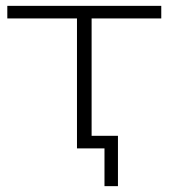

<svg xmlns="http://www.w3.org/2000/svg" viewBox="-20 -507 576 656"><path d="M337 129V0H243V-444H5V-487H531V-444H293V-43H383V129Z"/></svg>

Font: Nunito Sans 10pt Expanded ExtraLight
Style: Regular
Weight: 250
Width: 7
Designer: Vernon Adams
Foundry: Vernon Adams
Version: Version 3.101;gftools[0.9.27]